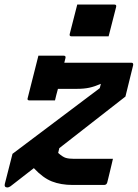

<svg xmlns="http://www.w3.org/2000/svg" viewBox="-20 -814 606 845"><path d="M149 -569H260Q271 -569 268 -558Q266 -550 263 -538H558Q568 -538 566 -527L532 -389Q459 -332 386.5 -275.5Q314 -219 241 -162L236 -141Q256 -123 270 -119Q284 -115 306 -115H477Q476 -111 472.5 -95.5Q469 -80 464.5 -62Q460 -44 456.5 -29Q453 -14 452 -11Q449 0 438 0H300Q248 0 208.5 -15.5Q169 -31 129 -74Q103 -54 77.5 -34Q52 -14 26 6Q18 11 13 11Q-2 11 1 -4L35 -137Q131 -210 227 -281.5Q323 -353 419 -426L424 -445Q396 -433 373 -428Q350 -423 319 -423H235Q231 -408 227.5 -395Q224 -382 222 -372H110Q98 -372 102 -383Q108 -405 116.5 -440.5Q125 -476 134.5 -511.5Q144 -547 149 -569ZM320 -794H483Q494 -794 491 -783L458 -654H295Q284 -654 287 -665Z"/></svg>

Font: Recursive Sn Lnr St
Style: Bold Italic
Weight: 700
Italic angle: -15°
Version: Version 1.079;hotconv 1.0.112;makeotfexe 2.5.65598; ttfautoh